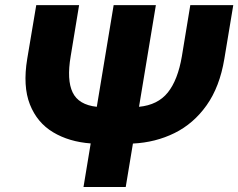

<svg xmlns="http://www.w3.org/2000/svg" viewBox="-20 -748 953 768"><path d="M741.2 -727.5H913.1L877.4 -512.7Q858.9 -400.9 806.6 -327.1Q754.4 -253.4 678.2 -215.8Q602.1 -178.2 511.7 -173.8L482.9 0H314L342.8 -174.3Q256.3 -180.7 192.4 -219Q128.4 -257.3 99.6 -330.3Q70.8 -403.3 88.9 -512.7L125 -727.5H296.4L262.7 -522.9Q246.6 -428.2 270.5 -378.4Q294.4 -328.6 367.2 -320.8L434.6 -727.5H603.5L536.1 -320.8Q611.3 -328.1 651.4 -378.2Q691.4 -428.2 707.5 -522.9Z"/></svg>

Font: Inter Display ExtraBold
Style: Italic
Weight: 800
Italic angle: -9.39999°
Designer: Rasmus Andersson
Foundry: rsms
Version: Version 4.000;git-a52131595